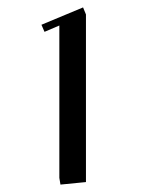

<svg xmlns="http://www.w3.org/2000/svg" viewBox="-20 -727 380 518"><path d="M91.8 -660.2 204.1 -707 211.9 -688V-235.8L143.1 -229L140.1 -247.1V-658.2L100.1 -641.1Z"/></svg>

Font: Dihjauti S
Style: Bold
Weight: 700
Designer: T. Christopher White
Version: Version 3.0.0